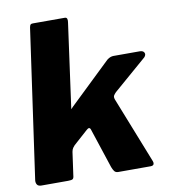

<svg xmlns="http://www.w3.org/2000/svg" viewBox="-83 -813 784 884"><g transform="rotate(-10 309.0 -371.0)"><path d="M564 -21Q567 -14 564.5 -7Q562 0 549 0H398Q386 0 380 -8.5Q374 -17 370 -28L309 -213Q304 -230 289 -216L222 -156Q218 -152 213.5 -145.5Q209 -139 207 -128L192 -21Q191 -7 185.5 -3.5Q180 0 164 0H40Q25 0 19.5 -8Q14 -16 15 -28L114 -726Q116 -736 119 -739Q122 -742 130 -742H279Q288 -742 290 -734.5Q292 -727 290 -717L236 -325Q235 -321 236.5 -323Q238 -325 245 -332L439 -518Q448 -525 455.5 -527.5Q463 -530 469 -530H592Q608 -530 613 -520Q618 -510 608 -499L452 -364Q445 -357 441 -350.5Q437 -344 441 -332L564 -21Z"/></g></svg>

Font: Libre Franklin ExtraBold
Style: Italic
Weight: 800
Italic angle: -8°
Designer: Pablo Impallari, Rodrigo Fuenzalida, Nhung Nguyen
Foundry: Impallari Type
Version: Version 3.000